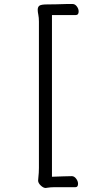

<svg xmlns="http://www.w3.org/2000/svg" viewBox="-20 -786 540 957"><path d="M208 151Q196 151 183 138.5Q170 126 170 114L171 101Q174 75 174 51V-678Q174 -698 171 -712.5Q168 -727 168 -737Q168 -752 177 -758Q186 -764 216 -764Q253 -764 312 -766H342Q354 -766 363 -754Q372 -742 372 -729Q372 -711 358 -711H239V95L295 93Q315 92 338 92Q350 92 359.5 104.5Q369 117 369 130Q369 147 356 147H252Q232 147 214 150Z"/></svg>

Font: LXGW WenKai Mono TC
Style: Regular
Weight: 400
Designer: LXGW / Fontworks Inc.
Foundry: LXGW / Fontworks Inc.
Version: Version 1.330